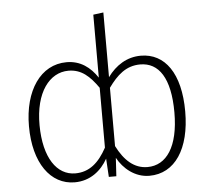

<svg xmlns="http://www.w3.org/2000/svg" viewBox="-53 -798 947 866"><g transform="rotate(-5 420.5 -365.0)"><path d="M597 -532C534 -532 483 -499 446 -448V-741L400 -735V-450C368 -498 324 -532 261 -532C143 -532 67 -420 67 -259C67 -92 142 11 251 11C322 11 372 -31 401 -83L406 0H440L445 -83C472 -33 524 11 589 11C705 11 775 -95 775 -264C775 -437 706 -532 597 -532ZM257 -29C174 -29 116 -111 115 -259C114 -409 181 -493 266 -493C325 -493 362 -458 400 -404V-133C364 -67 321 -29 257 -29ZM584 -29C524 -29 480 -69 446 -136V-400C485 -454 526 -493 591 -493C675 -493 726 -420 726 -264C726 -109 670 -29 584 -29Z"/></g></svg>

Font: Fira Sans ExtraLight
Style: Regular
Weight: 200
Designer: bBox Type GmbH & Carrois Corporate GbR & Edenspiekermann AG
Foundry: bBox Type GmbH & Carrois Corporate GbR & Edenspiekermann AG
Version: Version 4.300;PS 004.300;hotconv 1.0.88;makeotf.lib2.5.64775